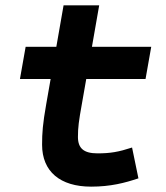

<svg xmlns="http://www.w3.org/2000/svg" viewBox="-20 -694 626 724"><path d="M323.7 9.8C397 9.8 451.2 -4.4 502 -21.5L478 -137.7C427.2 -121.1 396.5 -115.7 347.7 -115.7C296.4 -115.7 273.9 -134.3 273.9 -177.7C273.9 -213.9 277.3 -238.3 288.6 -301.3L305.2 -396H528.8L550.3 -517.6H326.7L354 -673.8H219.7L192.4 -517.6H76.7L55.2 -396H170.9L154.3 -301.3C141.1 -226.1 138.7 -193.4 138.7 -148.4C138.7 -47.4 206.5 9.8 323.7 9.8Z"/></svg>

Font: Cascadia Code
Style: Bold Italic
Weight: 700
Italic angle: -10°
Monospace: yes
Designer: Aaron Bell
Foundry: Saja Typeworks
Version: Version 2404.023